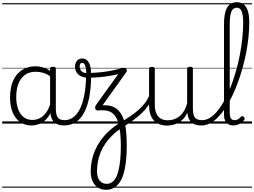

<svg xmlns="http://www.w3.org/2000/svg" viewBox="-20 -1120 2304 1740"><path d="M265 17Q209 17 165 -12Q121 -41 96 -98Q71 -155 71 -238Q71 -288 80.5 -331Q90 -374 109 -408.5Q128 -443 156 -467.5Q184 -492 220 -505.5Q256 -519 301 -519Q339 -519 376 -506.5Q413 -494 448 -470V-419Q409 -449 373.5 -459.5Q338 -470 302 -470Q270 -470 243 -460.5Q216 -451 194.5 -432Q173 -413 158 -385.5Q143 -358 135 -322Q127 -286 127 -242Q127 -180 143.5 -133Q160 -86 193 -59.5Q226 -33 274 -33Q308 -33 340.5 -49Q373 -65 399.5 -101.5Q426 -138 442 -202L461 -159Q440 -85 406 -47Q372 -9 335 4Q298 17 265 17ZM560 17Q527 17 502.5 7Q478 -3 463 -22Q448 -41 441 -69Q434 -97 434 -132V-495Q434 -506 440.5 -510.5Q447 -515 461 -515Q474 -515 480 -510.5Q486 -506 486 -496V-133Q486 -81 503 -56Q520 -31 566 -31Q573 -31 577.5 -23.5Q582 -16 581.5 -7Q581 2 576 9.5Q571 17 560 17ZM0 571H622V581H0ZM0 -20H622V0H0ZM0 -505H622V-500H0ZM0 -1091H622V-1081H0Z M560 17Q547 17 541.5 9.5Q536 2 537.5 -7Q539 -16 546.5 -23.5Q554 -31 566 -31Q605 -31 639 -53.5Q673 -76 700 -125Q727 -174 743 -253.5Q759 -333 761 -447Q761 -453 768 -456Q775 -459 783.5 -458Q792 -457 799 -452.5Q806 -448 806 -438Q805 -312 786 -225Q767 -138 734 -84.5Q701 -31 656.5 -7Q612 17 560 17ZM622 571H647V581H622ZM622 -20H647V0H622ZM622 -505H647V-500H622ZM622 -1091H647V-1081H622Z M941 600Q900 600 869 580.5Q838 561 820 524Q802 487 802 435Q802 422 810.5 415.5Q819 409 830.5 408.5Q842 408 850.5 414Q859 420 859 432Q859 486 882.5 516Q906 546 947 546Q972 546 992.5 533Q1013 520 1028.5 493Q1044 466 1054 425Q1064 384 1069.5 328.5Q1075 273 1075 202Q1075 136 1069.5 85Q1064 34 1053.5 -3Q1043 -40 1026.5 -64.5Q1010 -89 987 -102.5Q964 -116 934 -119.5Q904 -123 867 -119Q856 -118 849 -125.5Q842 -133 842 -145Q842 -157 851 -170L1052 -449Q1023 -441 981.5 -433.5Q940 -426 888.5 -421Q837 -416 777 -416Q742 -416 715.5 -428.5Q689 -441 674.5 -463.5Q660 -486 660 -517Q660 -547 677 -568.5Q694 -590 725 -590Q755 -590 773 -569.5Q791 -549 798 -519.5Q805 -490 805 -459Q896 -463 956 -473.5Q1016 -484 1052.5 -494Q1089 -504 1108 -504Q1122 -504 1127.5 -491Q1133 -478 1123 -464L909 -165Q973 -170 1015.5 -147.5Q1058 -125 1083.5 -78Q1109 -31 1119 39.5Q1129 110 1129 202Q1129 280 1121.5 344Q1114 408 1099.5 456Q1085 504 1062 536Q1039 568 1009 584Q979 600 941 600ZM762 -459Q762 -479 758.5 -500Q755 -521 747 -535.5Q739 -550 726 -550Q713 -550 707.5 -541.5Q702 -533 702 -518Q702 -494 717 -476.5Q732 -459 762 -459ZM647 571H1187V581H647ZM647 -20H1187V0H647ZM647 -505H1187V-500H647ZM647 -1091H1187V-1081H647Z M859 432Q859 444 850.5 451Q842 458 830.5 458.5Q819 459 810.5 453Q802 447 802 435Q802 385 811.5 337Q821 289 841 243Q861 197 891.5 153.5Q922 110 965.5 69.5Q1009 29 1066 -7Q1117 -37 1160.5 -66.5Q1204 -96 1238 -126.5Q1272 -157 1296.5 -190Q1321 -223 1334 -260Q1339 -273 1347.5 -273Q1356 -273 1361.5 -266Q1367 -259 1364 -248Q1352 -206 1327.5 -169Q1303 -132 1267 -97Q1231 -62 1185 -29Q1139 4 1084 38Q1035 70 998 106.5Q961 143 934.5 181.5Q908 220 891.5 261.5Q875 303 867 345.5Q859 388 859 432ZM1187 571H1200V581H1187ZM1187 -20H1200V0H1187ZM1187 -505H1200V-500H1187ZM1187 -1091H1200V-1081H1187Z M1494 18Q1446 18 1409 -1.5Q1372 -21 1351.5 -61.5Q1331 -102 1331 -166V-496Q1331 -505 1337 -509.5Q1343 -514 1356 -514Q1370 -514 1376.5 -509.5Q1383 -505 1383 -496V-171Q1383 -127 1395.5 -95.5Q1408 -64 1434 -47Q1460 -30 1501 -30Q1530 -30 1557 -39Q1584 -48 1607 -66.5Q1630 -85 1648 -115Q1666 -145 1676 -186V-496Q1676 -506 1682.5 -510.5Q1689 -515 1703 -515Q1716 -515 1722 -510.5Q1728 -506 1728 -496V-137Q1728 -78 1746.5 -54.5Q1765 -31 1812 -31Q1822 -31 1826.5 -23.5Q1831 -16 1830.5 -7Q1830 2 1824 9.5Q1818 17 1806 17Q1776 17 1754 10.5Q1732 4 1716.5 -9Q1701 -22 1692 -41.5Q1683 -61 1679 -87L1678 -100Q1663 -66 1641.5 -43Q1620 -20 1595.5 -7Q1571 6 1545 12Q1519 18 1494 18ZM1199 571H1870V581H1199ZM1199 -20H1870V0H1199ZM1199 -505H1870V-500H1199ZM1199 -1091H1870V-1081H1199Z M1806 17Q1794 17 1789 9.5Q1784 2 1785.5 -7Q1787 -16 1793.5 -23.5Q1800 -31 1812 -31Q1849 -31 1884.5 -53.5Q1920 -76 1953 -117Q1986 -158 2016 -213.5Q2046 -269 2071.5 -335Q2097 -401 2118 -474Q2139 -547 2153.5 -622.5Q2168 -698 2176 -773.5Q2184 -849 2184 -919Q2184 -931 2192.5 -937.5Q2201 -944 2211.5 -944Q2222 -944 2230.5 -937.5Q2239 -931 2239 -919Q2239 -855 2232 -785.5Q2225 -716 2211.5 -645.5Q2198 -575 2178.5 -505Q2159 -435 2135 -370Q2111 -305 2082.5 -246.5Q2054 -188 2021.5 -140Q1989 -92 1954.5 -56.5Q1920 -21 1882.5 -2Q1845 17 1806 17ZM1870 571V581ZM1870 -20V0ZM1870 -505V-500ZM1870 -1091V-1081Z M2094 17Q2074 17 2058 10.5Q2042 4 2031.5 -8Q2021 -20 2015.5 -38.5Q2010 -57 2010 -82V-903Q2010 -1003 2038.5 -1051.5Q2067 -1100 2126 -1100Q2164 -1100 2189 -1080Q2214 -1060 2226.5 -1020Q2239 -980 2239 -919Q2239 -907 2230.5 -900.5Q2222 -894 2211.5 -894Q2201 -894 2192.5 -900.5Q2184 -907 2184 -919Q2184 -964 2177.5 -993Q2171 -1022 2158.5 -1036Q2146 -1050 2125 -1050Q2105 -1050 2090.5 -1035.5Q2076 -1021 2069 -989Q2062 -957 2062 -903V-94Q2062 -74 2066.5 -60Q2071 -46 2080.5 -38.5Q2090 -31 2104 -31Q2114 -31 2124.5 -34Q2135 -37 2145 -44.5Q2155 -52 2164 -62Q2170 -68 2177 -67.5Q2184 -67 2190 -60Q2196 -54 2197 -47.5Q2198 -41 2194 -34Q2183 -19 2166.5 -7Q2150 5 2131.5 11Q2113 17 2094 17ZM1870 571H2264V581H1870ZM1870 -20H2264V0H1870ZM1870 -505H2264V-500H1870ZM1870 -1091H2264V-1081H1870Z"/></svg>

Font: Playwrite PT Guides
Style: Regular
Weight: 400
Designer: Veronika Burian, José Scaglione
Foundry: TypeTogether
Version: Version 1.003